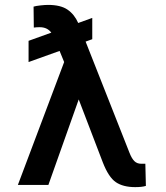

<svg xmlns="http://www.w3.org/2000/svg" viewBox="-20 -762 683 791"><path d="M360.1 -688.2V-600.5L332.7 -590.6L513.8 -131.7Q522.7 -109 533.6 -98.2Q544.4 -87.4 561.8 -87.4H578.8L581 3.9Q565 8.9 536.9 8.9Q487.2 8.9 457.2 -11.5Q427.2 -32 403.4 -93.4L304.3 -352.3L179.3 0H53.6L244.3 -506.4L225.5 -552.2L97.7 -506.4V-593.8L191.4 -627.5Q174.7 -649.9 144.2 -649.9Q139.6 -649.9 132.3 -649.7Q125 -649.5 119.3 -648.4L118.3 -734.7Q127.5 -737.6 146.5 -739.7Q165.5 -741.8 178.3 -741.8Q229.8 -741.8 258.2 -722.3Q286.6 -702.8 302.2 -667.3Z"/></svg>

Font: Inter Zeller Medium
Style: Regular
Weight: 500
Designer: Rasmus Andersson; Joe Bland
Foundry: zeller
Version: Version 3.015;git-dec3a8cb1